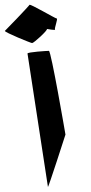

<svg xmlns="http://www.w3.org/2000/svg" viewBox="-149 -776 374 789"><path d="M-129 -649C-130 -643 -22 -599 -17 -599C-10 -599 47 -651 44 -657C44 -657 82 -650 77 -655C74 -660 90 -700 84 -700C78 -700 -26 -762 -28 -756C-30 -751 -128 -649 -129 -649ZM48 -8C49 -2 120 -223 120 -223C119 -229 61 -567 52 -567C44 -567 -37 -562 -36 -556Z"/></svg>

Font: Ampere
Style: SCRevIta
Weight: 400
Version: Version 1